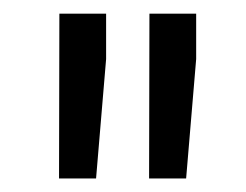

<svg xmlns="http://www.w3.org/2000/svg" viewBox="-20 -770 360 281"><path d="M135.3 -683.6 120.6 -508.8H66.4L66.9 -750H135.3ZM267.1 -683.6 252.4 -508.8H198.2L198.7 -750H267.1Z"/></svg>

Font: Vazir FD-UI
Style: Regular-FD-UI
Weight: 400
Designer: Saber Rastikerdar
Foundry: Saber Rastikerdar
Version: Version 30.1.0